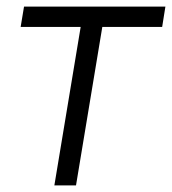

<svg xmlns="http://www.w3.org/2000/svg" viewBox="-20 -561 520 581"><path d="M144.5 0 224.1 -479.5H42.5L52.7 -541H480.5L470.7 -479.5H289.6L210 0Z"/></svg>

Font: Inter 17pt Light
Style: Italic
Weight: 300
Italic angle: -9.3988°
Version: Version 4.001;git-66647c0bb